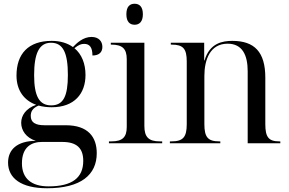

<svg xmlns="http://www.w3.org/2000/svg" viewBox="-20 -764 1543 1024"><path d="M231 240C412 240 496 168 496 53C496 -33 450 -96 331 -96H218C168 -96 144 -111 144 -146C144 -169 154 -188 186 -201C207 -195 231 -192 256 -192C377 -192 436 -265 436 -364C436 -424 416 -475 377 -507C400 -525 412 -530 429 -530C459 -530 473 -510 473 -468C510 -468 526 -487 526 -514C526 -543 507 -567 468 -567C423 -567 389 -534 369 -513C340 -534 302 -546 256 -546C130 -546 68 -476 68 -361C68 -281 109 -228 173 -205C118 -186 93 -148 93 -109C93 -69 119 -29 171 -13C71 -12 23 34 23 103C23 186 92 240 231 240ZM253 -202C189 -202 162 -252 162 -363C162 -478 188 -536 252 -536C317 -536 342 -481 342 -364C342 -251 318 -202 253 -202ZM239 230C149 230 97 189 97 107C97 19 149 -7 204 -7H312C388 -7 424 25 424 94C424 184 365 230 239 230Z M698 -632C722 -632 742 -647 742 -688C742 -730 722 -744 698 -744C673 -744 654 -730 654 -688C654 -647 673 -632 698 -632ZM561 0H845V-10H832C773 -10 750 -33 750 -92V-536H571V-526H574C633 -526 656 -504 656 -448V-87C656 -32 633 -10 574 -10H561Z M886 0H1155V-10H1150C1089 -10 1070 -32 1070 -102V-359C1070 -445 1100 -531 1194 -531C1272 -531 1301 -471 1301 -384V0H1475V-10H1470C1413 -10 1395 -32 1395 -102V-350C1395 -487 1337 -546 1219 -546C1168 -546 1098 -535 1071 -442H1069V-536H891V-526H896C957 -526 976 -504 976 -436V-102C976 -32 956 -10 894 -10H886Z"/></svg>

Font: Noto Serif Display
Style: Regular
Weight: 400
Designer: Monotype Design Team
Foundry: Monotype Imaging Inc.
Version: Version 2.009